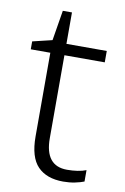

<svg xmlns="http://www.w3.org/2000/svg" viewBox="-79 -707 497 764"><g transform="rotate(10 170.0 -324.5)"><path d="M238 -39Q260 -39 280 -42Q300 -45 315 -51V-5Q300 1 278 5.5Q256 10 231 10Q164 10 128 -27Q92 -64 92 -148V-486H13V-518L92 -537L112 -659H149V-532H312V-486H149V-151Q149 -39 238 -39Z"/></g></svg>

Font: Noto Sans Myanmar Light
Style: Regular
Weight: 300
Designer: Monotype Design Team
Foundry: Monotype Imaging Inc.
Version: Version 2.107; ttfautohint (v1.8.4.7-5d5b)